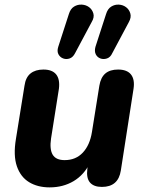

<svg xmlns="http://www.w3.org/2000/svg" viewBox="-20 -800 630 831"><path d="M195 11Q143 11 106 -11.5Q69 -34 53 -80.5Q37 -127 49 -199L86 -429Q91 -465 112 -482Q133 -499 168 -499Q206 -499 223 -478Q240 -457 235 -416L201 -201Q194 -154 208 -130.5Q222 -107 260 -107Q308 -107 338.5 -139.5Q369 -172 378 -229L410 -429Q416 -465 436 -482Q456 -499 491 -499Q530 -499 547 -477.5Q564 -456 558 -416L503 -62Q492 9 421 9Q386 9 369.5 -10Q353 -29 358 -69L367 -132L370 -96Q344 -43 298.5 -16Q253 11 195 11ZM466 -570Q458 -552 443 -547Q428 -542 414.5 -547Q401 -552 394.5 -565Q388 -578 393 -597L439 -739Q446 -762 461.5 -771.5Q477 -781 494.5 -780Q512 -779 525.5 -769Q539 -759 544 -742Q549 -725 538 -705ZM305 -570Q296 -552 281.5 -547Q267 -542 253.5 -547Q240 -552 233 -565Q226 -578 232 -597L278 -739Q285 -762 300.5 -771.5Q316 -781 334 -780Q352 -779 365.5 -769Q379 -759 384 -742Q389 -725 377 -705Z"/></svg>

Font: Nunito ExtraLight ExtraBold
Style: Italic
Weight: 800
Italic angle: -9°
Version: Version 3.602